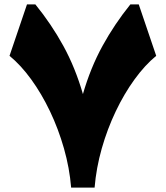

<svg xmlns="http://www.w3.org/2000/svg" viewBox="-20 -855 755 875"><path d="M411.1 0H304.2Q296.9 -89.4 271.5 -178.5Q246.1 -267.6 207.8 -347.9Q169.4 -428.2 122.1 -493.4Q74.7 -558.6 23.4 -600.6L103 -835H141.1Q213.9 -745.6 268.6 -646Q323.2 -546.4 357.9 -426.3Q392.6 -546.4 447.3 -646Q502 -745.6 574.2 -835H612.3L691.9 -600.6Q640.6 -558.6 593.3 -493.4Q545.9 -428.2 507.6 -347.9Q469.2 -267.6 443.8 -178.5Q418.5 -89.4 411.1 0Z"/></svg>

Font: Pinar Black
Style: Regular
Weight: 900
Designer: Amin Abedi
Version: Version 3.000